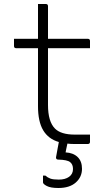

<svg xmlns="http://www.w3.org/2000/svg" viewBox="-20 -720 540 960"><path d="M430 -47V-11Q430 0 419 0H350Q333 0 317 -2Q314 15 310 31L308 42Q346 44 368 65Q390 86 390 124Q390 165 359 192.5Q328 220 272 220Q233 220 214 210Q195 200 195 192V158H207Q218 168 232 173Q246 178 274 178Q306 178 325.5 164Q345 150 345 125Q345 102 330.5 90.5Q316 79 271 78Q260 78 260 67Q264 47 267 28.5Q270 10 274 -9Q274 -10 274 -10Q222 -25 196 -68.5Q170 -112 170 -189V-479H61Q50 -479 50 -490V-526H170V-700H209Q220 -700 220 -689V-526H419Q430 -526 430 -515V-479H220V-195Q220 -112 255 -77Q285 -47 354 -47Z"/></svg>

Font: Recursive Sn Lnr St Lt
Style: Regular
Weight: 300
Version: Version 1.079;hotconv 1.0.112;makeotfexe 2.5.65598; ttfautoh